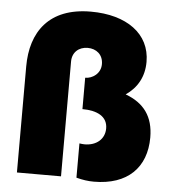

<svg xmlns="http://www.w3.org/2000/svg" viewBox="-51 -725 701 781"><g transform="rotate(5 300.0 -334.0)"><path d="M361 10C498 10 574 -66 574 -189C574 -274 535 -327 459 -355C506 -387 532 -434 532 -494C532 -609 435 -678 289 -678C118 -678 46 -574 46 -433V0H226V-469C226 -506 252 -530 289 -530C324 -530 352 -508 352 -469C352 -430 318 -408 289 -408V-280C349 -280 392 -259 392 -210C392 -167 359 -138 310 -138C302 -138 298 -139 289 -140V0C316 7 337 10 361 10Z"/></g></svg>

Font: Gantari Black
Style: Regular
Weight: 900
Designer: Anugrah Pasau
Foundry: Lafontype
Version: Version 1.000